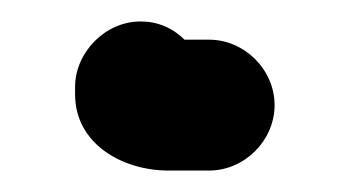

<svg xmlns="http://www.w3.org/2000/svg" viewBox="-20 -129 326 179"><path d="M137 30H175C208 30 236 2 236 -31C236 -64 208 -92 175 -92H152C141 -103 127 -109 111 -109C78 -109 50 -80 50 -48V-41C50 5 94 30 137 30Z"/></svg>

Font: Electronic
Style: Ti
Weight: 900
Version: Version 1.011